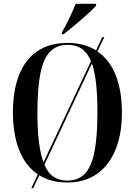

<svg xmlns="http://www.w3.org/2000/svg" viewBox="-20 -951 710 1011"><path d="M306 -781Q326 -815 345.5 -856Q365 -897 379 -931H486V-921Q471 -904 440 -876Q409 -848 375 -819.5Q341 -791 315 -771H306ZM179 -33Q113 -78 80.5 -162Q48 -246 48 -359Q48 -472 79.5 -554Q111 -636 175 -680.5Q239 -725 336 -725Q422 -725 486 -686L518 -755H529L493 -680Q557 -637 589.5 -554.5Q622 -472 622 -358Q622 -246 588.5 -163.5Q555 -81 491 -35.5Q427 10 335 10Q249 10 187 -28L155 40H145ZM459 -629Q440 -674 410 -694.5Q380 -715 336 -715Q279 -715 244 -679.5Q209 -644 193 -566Q177 -488 177 -358Q177 -180 209 -96ZM335 0Q391 0 426 -35.5Q461 -71 477 -150Q493 -229 493 -358Q493 -446 486 -510Q479 -574 464 -617L214 -84Q232 -40 262.5 -20Q293 0 335 0Z"/></svg>

Font: Noto Serif Display Condensed SemiBold
Style: Regular
Weight: 600
Width: 3
Designer: Monotype Design Team
Foundry: Monotype Imaging Inc.
Version: Version 2.009